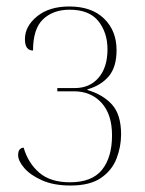

<svg xmlns="http://www.w3.org/2000/svg" viewBox="-20 -563 448 593"><path d="M198 10Q146 10 110 -6Q74 -22 55 -44Q36 -66 36 -84Q36 -106 53 -107Q67 -59 101.5 -29.5Q136 0 196 0Q264 0 295 -38.5Q326 -77 326 -145Q326 -210 293.5 -245.5Q261 -281 208 -281H157V-291H211Q257 -291 284.5 -323Q312 -355 312 -411Q312 -462 284 -497.5Q256 -533 195 -533Q144 -533 113 -503.5Q82 -474 82 -407Q57 -407 57 -442Q57 -482 94.5 -512.5Q132 -543 194 -543Q263 -543 301.5 -505.5Q340 -468 340 -408Q340 -356 316 -327.5Q292 -299 250 -287V-285Q298 -271 326 -240Q354 -209 354 -148Q354 -110 340 -73.5Q326 -37 292 -13.5Q258 10 198 10Z"/></svg>

Font: Noto Serif Display SemiCondensed Thin
Style: Regular
Weight: 100
Width: 4
Designer: Monotype Design Team
Foundry: Monotype Imaging Inc.
Version: Version 2.009